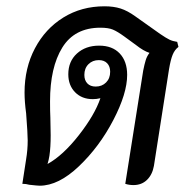

<svg xmlns="http://www.w3.org/2000/svg" viewBox="-20 -582 624 610"><path d="M547 -433Q535 -424 528.5 -408Q522 -392 517 -362L469 -55Q464 -27 447 -10.5Q430 6 404 6Q390 6 378 2L435 -358Q439 -378 443 -391Q447 -404 455 -414Q436 -420 412 -439L375 -466Q353 -482 338.5 -488Q324 -494 299 -494Q217 -494 178 -431Q139 -368 139 -260Q139 -227 140 -208L141 -152Q141 -114 137 -87Q135 -74 131 -61Q180 -88 230.5 -152.5Q281 -217 299 -270Q287 -267 275 -267Q240 -267 218.5 -289Q197 -311 197 -346Q197 -387 224.5 -412Q252 -437 295 -437Q337 -437 360.5 -412Q384 -387 384 -344Q384 -285 340 -200.5Q296 -116 231 -54Q166 8 106 8Q100 8 73 5Q63 2 51 2L63 -76Q68 -106 68 -136Q68 -157 63 -222Q58 -259 58 -288Q58 -366 91 -428.5Q124 -491 181.5 -526.5Q239 -562 312 -562Q341 -562 363 -555Q385 -548 410 -530L489 -474Q508 -461 518.5 -456Q529 -451 543 -449ZM284 -307Q304 -307 317 -320Q330 -333 330 -354Q330 -371 320.5 -381Q311 -391 294 -391Q274 -391 261 -378Q248 -365 248 -344Q248 -327 257.5 -317Q267 -307 284 -307Z"/></svg>

Font: Thasadith
Style: Bold Italic
Weight: 700
Italic angle: -9°
Designer: Cadson Demak Co.,Ltd.
Foundry: Cadson Demak Co.,Ltd.
Version: Version 1.000; ttfautohint (v1.6)